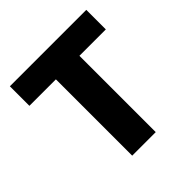

<svg xmlns="http://www.w3.org/2000/svg" viewBox="-172 -772 905 905"><g transform="rotate(-45 280.5 -319.5)"><path d="M202.3 0V-609H359.2V0ZM25.8 -508.7V-639H535.2V-508.7Z"/></g></svg>

Font: Anek Gurmukhi Medium
Style: Regular
Weight: 500
Designer: Sarang Kulkarni (Gurmukhi), Yesha Goshar (Latin)
Foundry: Ek Type
Version: Version 1.003